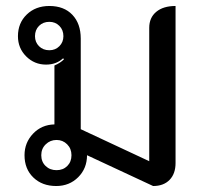

<svg xmlns="http://www.w3.org/2000/svg" viewBox="-20 -613 667 642"><path d="M62 -94Q62 -136 90.5 -166Q119 -196 162 -197V-394Q183 -403 194 -415L191 -418Q168 -397 134 -397Q95 -397 67.5 -424.5Q40 -452 40 -492Q40 -536 69.5 -564.5Q99 -593 145 -593Q194 -593 222 -563.5Q250 -534 250 -484V-181L479 -74V-520Q479 -554 502.5 -573.5Q526 -593 567 -593V-68Q567 -32 547 -11.5Q527 9 492 9L271 -94Q271 -50 241.5 -20.5Q212 9 168 9Q121 9 91.5 -19.5Q62 -48 62 -94ZM192 -492Q192 -513 178.5 -526.5Q165 -540 145 -540Q124 -540 110.5 -526.5Q97 -513 97 -492Q97 -472 110.5 -458.5Q124 -445 145 -445Q165 -445 178.5 -458.5Q192 -472 192 -492ZM219 -94Q219 -116 204.5 -130.5Q190 -145 169 -145Q148 -145 133 -130.5Q118 -116 118 -94Q118 -72 132.5 -58Q147 -44 169 -44Q191 -44 205 -58Q219 -72 219 -94Z"/></svg>

Font: K2D
Style: Regular
Weight: 400
Version: Version 1.000; ttfautohint (v1.6)